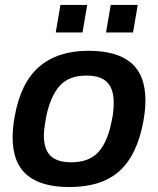

<svg xmlns="http://www.w3.org/2000/svg" viewBox="-20 -743 638 775"><path d="M260 12Q146 12 88.5 -37Q31 -86 31 -188Q31 -207 33 -228Q35 -249 39 -271Q63 -409 138 -473.5Q213 -538 337 -538Q452 -538 509.5 -489Q567 -440 567 -337Q567 -318 565 -298Q563 -278 559 -255Q534 -117 462 -52.5Q390 12 260 12ZM268 -88Q340 -88 377.5 -129.5Q415 -171 431 -256Q435 -274 436.5 -287Q438 -300 438.5 -310Q439 -320 439 -329Q439 -383 413 -410.5Q387 -438 329 -438Q257 -438 220 -395.5Q183 -353 166 -270Q163 -252 161 -238.5Q159 -225 158 -215Q157 -205 157 -196Q157 -141 183.5 -114.5Q210 -88 268 -88ZM205 -612 224 -723H332L313 -612ZM408 -612 427 -723H536L517 -612Z"/></svg>

Font: Archivo Variable SemiBold
Style: Italic
Weight: 600
Italic angle: -10°
Designer: Hector Gatti
Foundry: Omnibus-Type
Version: Version 2.001